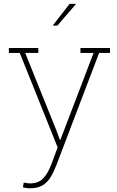

<svg xmlns="http://www.w3.org/2000/svg" viewBox="-20 -782 619 1015"><path d="M138.2 213.4Q128.9 213.4 117.7 211.7Q106.4 210 101.1 208L105.5 183.1Q110.8 184.6 121.6 186Q132.3 187.5 138.2 187.5Q183.1 187.5 208.3 161.1Q233.4 134.8 252.9 83L284.7 -2.9L84.5 -502H26.9V-528.3H182.6V-502H113.3L276.9 -95.7L296.4 -43H299.3L474.6 -502H405.3V-528.3H561.5V-502H503.9L279.3 87.9Q265.1 125 248.3 153.3Q231.4 181.6 205.6 197.5Q179.7 213.4 138.2 213.4ZM260.3 -648.9 348.1 -761.7H379.4L380.4 -759.3L283.2 -646.5H261.2Z"/></svg>

Font: Roboto Slab LO Thin
Style: Regular
Weight: 250
Designer: Google
Version: Version 2.00;September 28, 2018;FontCreator 11.5.0.2427 64-b